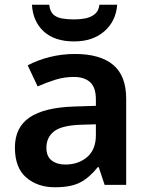

<svg xmlns="http://www.w3.org/2000/svg" viewBox="-20 -781 630 811"><path d="M297 -553Q403 -553 458 -507Q513 -461 513 -364V0H422L397 -75H393Q358 -31 319 -10.5Q280 10 212 10Q139 10 91 -31Q43 -72 43 -158Q43 -243 105 -285Q167 -327 292 -331L385 -334V-361Q385 -412 360.5 -434Q336 -456 292 -456Q251 -456 213 -444Q175 -432 139 -416L97 -505Q138 -527 189.5 -540Q241 -553 297 -553ZM320 -254Q239 -251 207.5 -225.5Q176 -200 176 -157Q176 -120 198.5 -103Q221 -86 256 -86Q311 -86 348 -117.5Q385 -149 385 -210V-256ZM475 -761Q470 -692 421 -649Q372 -606 293 -606Q211 -606 165 -648Q119 -690 115 -761H188Q191 -733 205 -720Q219 -707 242 -703Q265 -699 294 -699Q319 -699 341.5 -703.5Q364 -708 380.5 -721.5Q397 -735 400 -761Z"/></svg>

Font: Noto Sans Sora Sompeng SemiBold
Style: Regular
Weight: 600
Version: Version 2.101